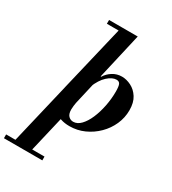

<svg xmlns="http://www.w3.org/2000/svg" viewBox="-361 -881 1178 1317"><g transform="rotate(30 227.5 -222.5)"><path d="M233 13Q155 13 110.5 -28.5Q66 -70 66 -135Q66 -139 66.5 -146Q67 -153 67.5 -162Q68 -171 69.5 -181.5Q71 -192 74 -204L205 -754H332L193 -148Q191 -138 189 -122Q187 -106 187 -93Q187 -58 202.5 -42Q218 -26 240 -26Q272 -26 299.5 -54.5Q327 -83 347.5 -130.5Q368 -178 379.5 -236Q391 -294 391 -352Q391 -393 383.5 -409Q376 -425 355 -425Q322 -425 285 -391.5Q248 -358 222 -292L246 -390H253Q272 -421 304.5 -441.5Q337 -462 377 -462Q413 -462 450 -443.5Q487 -425 511.5 -386.5Q536 -348 536 -287Q536 -228 512 -174Q488 -120 445.5 -78Q403 -36 348.5 -11.5Q294 13 233 13ZM-114 309V279H190V309ZM-41 282 74 -203 193 -148 92 282ZM105 -724V-754H320V-724Z"/></g></svg>

Font: Libre Bodoni
Style: Bold Italic
Weight: 700
Italic angle: -13°
Version: Version 2.005;gftools[0.9.23]